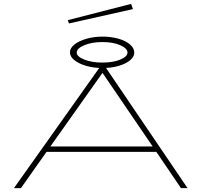

<svg xmlns="http://www.w3.org/2000/svg" viewBox="-20 -971 1040 991"><path d="M914 0 787 -187H220L88 0H52L502 -634H518L948 0ZM509 -595 240 -215H768ZM509 -620Q463 -620 425 -631Q387 -642 364 -660.5Q341 -679 341 -701Q341 -723 364.5 -741.5Q388 -760 426.5 -771Q465 -782 509 -782Q553 -782 590.5 -771.5Q628 -761 650.5 -742Q673 -723 673 -699Q673 -678 651.5 -660Q630 -642 593 -631Q556 -620 509 -620ZM508 -648Q564 -648 601 -663.5Q638 -679 638 -700Q638 -721 601 -737.5Q564 -754 508 -754Q454 -754 415 -737.5Q376 -721 376 -700Q376 -679 415 -663.5Q454 -648 508 -648ZM336 -850 330 -867 657 -951 666 -924Z"/></svg>

Font: Inconsolata UltraExpanded ExtraLight
Style: Regular
Weight: 200
Width: 9
Monospace: yes
Designer: Raph Levien, Cyreal, Brenton Simpson
Foundry: Raph Levien, Cyreal, Google
Version: Version 3.001; ttfautohint (v1.8.2.53-6de2)